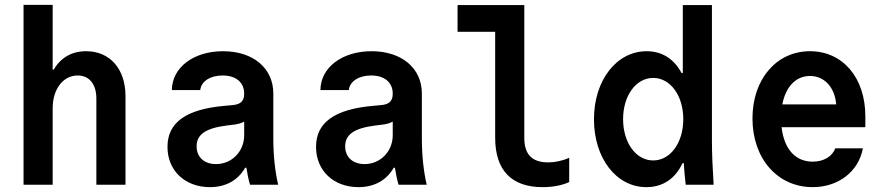

<svg xmlns="http://www.w3.org/2000/svg" viewBox="-20 -761 3640 791"><path d="M77 0H197V-315C197 -394 240 -450 300 -450C348 -450 377 -414 377 -355V0H497V-365C497 -477 433 -550 335 -550C275 -550 230 -523 201 -474H197V-741H77Z M986 -375C986 -345 972 -331 938 -328L905 -325C746 -311 670 -256 670 -156C670 -58 742 10 845 10C911 10 961 -19 990 -70H995C999 -44 1004 -20 1010 0H1126C1113 -55 1106 -120 1106 -193V-376C1106 -480 1023 -550 899 -550C777 -550 689 -483 688 -390H805C809 -426 846 -450 897 -450C953 -450 986 -421 986 -375ZM870 -85C821 -85 790 -114 790 -158C790 -207 827 -233 915 -244L947 -248C962 -250 975 -254 986 -260V-204C986 -137 935 -85 870 -85Z M1598 -375C1598 -345 1584 -331 1550 -328L1517 -325C1358 -311 1282 -256 1282 -156C1282 -58 1354 10 1457 10C1523 10 1573 -19 1602 -70H1607C1611 -44 1616 -20 1622 0H1738C1725 -55 1718 -120 1718 -193V-376C1718 -480 1635 -550 1511 -550C1389 -550 1301 -483 1300 -390H1417C1421 -426 1458 -450 1509 -450C1565 -450 1598 -421 1598 -375ZM1482 -85C1433 -85 1402 -114 1402 -158C1402 -207 1439 -233 1527 -244L1559 -248C1574 -250 1587 -254 1598 -260V-204C1598 -137 1547 -85 1482 -85Z M2140 -193V-740H1865V-630H2020V-193C2020 -60 2087 10 2215 10C2256 10 2295 3 2325 -11V-111C2296 -98 2266 -92 2238 -92C2172 -92 2140 -125 2140 -193Z M2805 0H2920C2916 -63 2913 -129 2913 -180V-740H2793V-460H2788C2757 -518 2708 -550 2644 -550C2520 -550 2427 -430 2427 -270C2427 -109 2519 10 2643 10C2711 10 2762 -25 2792 -89H2797C2799 -60 2801 -32 2805 0ZM2671 -100C2600 -100 2547 -173 2547 -270C2547 -367 2600 -440 2671 -440C2742 -440 2795 -367 2795 -270C2795 -173 2742 -100 2671 -100Z M3200 -237H3545V-282C3545 -441 3452 -550 3317 -550C3179 -550 3080 -435 3080 -273C3080 -108 3183 10 3328 10C3434 10 3517 -54 3535 -150H3421C3409 -116 3373 -95 3328 -95C3256 -95 3210 -148 3200 -237ZM3317 -448C3376 -448 3419 -402 3425 -331H3203C3217 -404 3259 -448 3317 -448Z"/></svg>

Font: CommitMono
Style: Bold
Weight: 700
Monospace: yes
Designer: Eigil Nikolajsen
Foundry: Eigil Nikolajsen
Version: Version 1.143